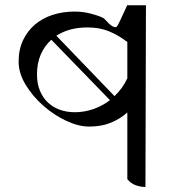

<svg xmlns="http://www.w3.org/2000/svg" viewBox="-20 -735 720 763"><path d="M558 8Q538 8 519 1Q500 -6 486 -23V-288Q458 -263 421 -247.5Q384 -232 334 -232Q292 -232 243 -255Q194 -278 152 -315Q110 -352 82 -398Q54 -444 54 -490Q54 -538 71.5 -575Q89 -612 119 -637.5Q149 -663 189.5 -676Q230 -689 276 -689Q310 -689 340 -681Q389 -668 396 -659Q431 -619 444 -629Q448 -631 486 -715L484 -714H560ZM277 -289Q315 -289 351 -301.5Q387 -314 417 -337L184 -577Q157 -553 142 -518.5Q127 -484 127 -439Q127 -403 138.5 -375Q150 -347 170 -328Q190 -309 217.5 -299Q245 -289 277 -289ZM486 -568Q451 -595 413.5 -610.5Q376 -626 327 -626Q255 -626 204 -593L435 -353Q451 -368 464 -386Q477 -404 486 -424Z"/></svg>

Font: utamil25
Style: Book
Weight: 400
Designer: Jelle Bosma - Monotype Design Team
Foundry: Monotype Imaging Inc.
Version: Version 2.003